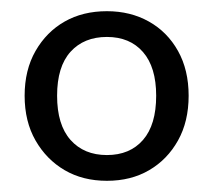

<svg xmlns="http://www.w3.org/2000/svg" viewBox="-20 -734 381 343"><path d="M171 -411Q128 -411 95.5 -430Q63 -449 43.5 -483Q24 -517 24 -563Q24 -609 43.5 -643Q63 -677 95.5 -695.5Q128 -714 171 -714Q213 -714 246 -695.5Q279 -677 298 -643Q317 -609 317 -563Q317 -517 298 -483Q279 -449 246.5 -430Q214 -411 171 -411ZM171 -457Q212 -457 235.5 -484Q259 -511 259 -563Q259 -614 235.5 -641Q212 -668 171 -668Q130 -668 106 -641.5Q82 -615 82 -563Q82 -511 106 -484Q130 -457 171 -457Z"/></svg>

Font: Mulish ExtraLight
Style: Regular
Weight: 400
Version: Version 3.603